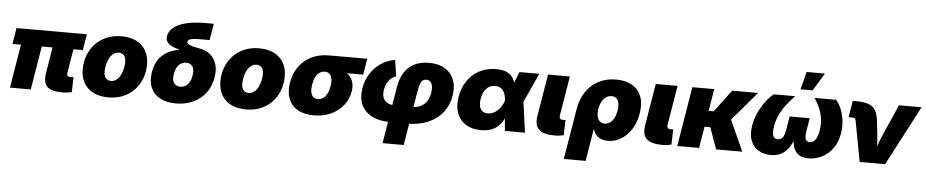

<svg xmlns="http://www.w3.org/2000/svg" viewBox="-48 -1137 8283 1717"><g transform="rotate(5 4093.5 -278.0)"><path d="M520.5 2Q418 2 382.1 -36.4Q346.2 -74.7 359.9 -159.2L416 -499.5H603.5L549.8 -175.3Q546.9 -158.7 554.7 -149.9Q562.5 -141.1 580.1 -141.1Q588.4 -141.1 596.2 -141.6Q604 -142.1 607.9 -143.1L604.5 -7.8Q591.3 -4.9 568.8 -1.5Q546.4 2 520.5 2ZM49.8 0 132.3 -499.5H319.3L236.8 0ZM38.1 -391.1 62 -535.6H693.8L669.9 -391.1Z M933.1 10.3Q854 10.3 798.1 -18.1Q742.2 -46.4 712.9 -98.1Q683.6 -149.9 683.6 -219.7Q683.6 -286.6 705.8 -345.5Q728 -404.3 769.8 -449Q811.5 -493.7 870.8 -519Q930.2 -544.4 1004.9 -544.4Q1083.5 -544.4 1139.2 -515.9Q1194.8 -487.3 1224.1 -435.5Q1253.4 -383.8 1253.4 -314Q1253.4 -249 1232.2 -190.4Q1210.9 -131.8 1169.7 -86.7Q1128.4 -41.5 1068.8 -15.6Q1009.3 10.3 933.1 10.3ZM942.9 -138.2Q973.6 -138.2 995.6 -156.7Q1017.6 -175.3 1031 -203.9Q1044.4 -232.4 1050.8 -263.7Q1057.1 -294.9 1057.1 -320.8Q1057.1 -345.7 1049.1 -362.3Q1041 -378.9 1027.1 -387.5Q1013.2 -396 995.1 -396Q963.9 -396 941.9 -377.7Q919.9 -359.4 906.2 -331.1Q892.6 -302.7 886.5 -271.7Q880.4 -240.7 880.4 -214.8Q880.4 -177.2 898.2 -157.7Q916 -138.2 942.9 -138.2Z M1540 11.7Q1456.5 11.7 1398.2 -19.3Q1339.8 -50.3 1314.2 -108.9Q1288.6 -167.5 1302.2 -250Q1315.9 -332.5 1359.6 -382.3Q1403.3 -432.1 1470.5 -454.6Q1537.6 -477.1 1621.1 -477.1L1617.2 -453.1Q1571.3 -460.9 1531.2 -470.5Q1491.2 -480 1461.9 -494.1Q1432.6 -508.3 1418.2 -529.8Q1403.8 -551.3 1409.2 -583.5Q1416.5 -626 1455.1 -658.2Q1493.7 -690.4 1565.2 -709Q1636.7 -727.5 1742.7 -727.5H1816.4L1791.5 -579.1H1704.1Q1661.1 -579.1 1637.9 -575.2Q1614.7 -571.3 1605.5 -564.5Q1596.2 -557.6 1594.7 -548.3Q1593.3 -538.1 1601.1 -530.3Q1608.9 -522.5 1625.2 -516.4Q1641.6 -510.3 1665.8 -504.9Q1689.9 -499.5 1720.2 -494.1Q1752.4 -487.8 1782.5 -470.2Q1812.5 -452.6 1834.5 -422.6Q1856.4 -392.6 1865.5 -349.6Q1874.5 -306.6 1864.7 -250Q1851.1 -167.5 1806.2 -108.9Q1761.2 -50.3 1692.6 -19.3Q1624 11.7 1540 11.7ZM1565.4 -140.6Q1588.9 -140.6 1609.6 -151.9Q1630.4 -163.1 1645.8 -187.3Q1661.1 -211.4 1667.5 -250Q1677.2 -308.1 1656.7 -333.7Q1636.2 -359.4 1601.6 -359.4Q1578.6 -359.4 1557.6 -348.1Q1536.6 -336.9 1521.2 -313Q1505.9 -289.1 1499.5 -250Q1489.7 -191.9 1510.3 -166.3Q1530.8 -140.6 1565.4 -140.6Z M2168.9 10.3Q2089.8 10.3 2033.9 -18.1Q1978 -46.4 1948.7 -98.1Q1919.4 -149.9 1919.4 -219.7Q1919.4 -286.6 1941.7 -345.5Q1963.9 -404.3 2005.6 -449Q2047.4 -493.7 2106.7 -519Q2166 -544.4 2240.7 -544.4Q2319.3 -544.4 2375 -515.9Q2430.7 -487.3 2460 -435.5Q2489.3 -383.8 2489.3 -314Q2489.3 -249 2468 -190.4Q2446.8 -131.8 2405.5 -86.7Q2364.3 -41.5 2304.7 -15.6Q2245.1 10.3 2168.9 10.3ZM2178.7 -138.2Q2209.5 -138.2 2231.4 -156.7Q2253.4 -175.3 2266.8 -203.9Q2280.3 -232.4 2286.6 -263.7Q2293 -294.9 2293 -320.8Q2293 -345.7 2284.9 -362.3Q2276.9 -378.9 2262.9 -387.5Q2249 -396 2231 -396Q2199.7 -396 2177.7 -377.7Q2155.8 -359.4 2142.1 -331.1Q2128.4 -302.7 2122.3 -271.7Q2116.2 -240.7 2116.2 -214.8Q2116.2 -177.2 2134 -157.7Q2151.9 -138.2 2178.7 -138.2Z M2777.3 10.3Q2690.4 10.3 2632.6 -23.2Q2574.7 -56.6 2550.8 -117.9Q2526.9 -179.2 2540.5 -262.7Q2554.2 -345.7 2598.1 -407Q2642.1 -468.3 2710.7 -502Q2779.3 -535.6 2866.7 -535.6H3210.4L3186.5 -391.1H2947.8L2841.8 -387.2Q2816.9 -387.2 2796.1 -373.5Q2775.4 -359.9 2761 -332.3Q2746.6 -304.7 2739.7 -262.7Q2732.9 -221.7 2738.5 -193.8Q2744.1 -166 2760.5 -152.1Q2776.9 -138.2 2801.8 -138.2Q2826.7 -138.2 2847.4 -152.1Q2868.2 -166 2883.3 -193.8Q2898.4 -221.7 2904.8 -262.7Q2912.1 -304.7 2906.2 -332.3Q2900.4 -359.9 2884 -373.5Q2867.7 -387.2 2843.3 -387.2L2851.6 -438.5Q2911.1 -438.5 2960.4 -426.5Q3009.8 -414.6 3043.5 -388.9Q3077.1 -363.3 3091.8 -324.2Q3106.4 -285.2 3097.2 -230.5Q3086.4 -163.1 3043.7 -108.4Q3001 -53.7 2932.9 -21.7Q2864.7 10.3 2777.3 10.3Z M3412.6 204.1 3497.6 -312.5Q3509.3 -379.9 3540.5 -432.9Q3571.8 -485.8 3627.2 -516.6Q3682.6 -547.4 3766.6 -547.4Q3850.6 -547.4 3907.7 -512.9Q3964.8 -478.5 3989 -417Q4013.2 -355.5 3999.5 -272.9Q3985.4 -186.5 3935.5 -122.6Q3885.7 -58.6 3803.7 -23.4Q3721.7 11.7 3611.3 11.7H3479.5Q3369.1 11.7 3300 -23.7Q3231 -59.1 3203.6 -122.3Q3176.3 -185.5 3189.9 -269Q3202.6 -342.3 3239.7 -400.9Q3276.9 -459.5 3333.5 -497.6Q3390.1 -535.6 3460 -547.4L3481.9 -400.4Q3458.5 -394.5 3438 -377.4Q3417.5 -360.4 3403.1 -333.7Q3388.7 -307.1 3382.8 -272.9Q3376.5 -233.9 3386.2 -204.1Q3396 -174.3 3425 -157.5Q3454.1 -140.6 3504.9 -140.6H3636.7Q3688.5 -140.6 3723.6 -157.5Q3758.8 -174.3 3779.1 -205.8Q3799.3 -237.3 3806.6 -281.2Q3812.5 -315.4 3808.1 -341.1Q3803.7 -366.7 3790 -380.9Q3776.4 -395 3753.4 -395Q3727.5 -395 3713.9 -377.7Q3700.2 -360.4 3693.6 -332.3Q3687 -304.2 3681.2 -272.9L3602.5 204.1Z M4278.3 11.7Q4196.8 11.7 4141.6 -23.2Q4086.4 -58.1 4063.2 -120.8Q4040 -183.6 4053.7 -266.6Q4067.9 -350.6 4110.4 -412.8Q4152.8 -475.1 4218.5 -509.5Q4284.2 -543.9 4367.7 -543.9Q4424.3 -543.9 4459.5 -528.3Q4494.6 -512.7 4513.4 -486.8Q4532.2 -460.9 4539.6 -429.4Q4546.9 -397.9 4548.8 -365.7H4597.2L4634.8 -279.3L4673.3 0H4492.7L4470.2 -269Q4467.8 -300.3 4460.7 -323.7Q4453.6 -347.2 4441.4 -362.3Q4429.2 -377.4 4412.1 -385.3Q4395 -393.1 4373 -393.1Q4341.3 -393.1 4316.7 -378.4Q4292 -363.8 4275.6 -336.2Q4259.3 -308.6 4252.4 -269Q4246.1 -229 4252.4 -200.7Q4258.8 -172.4 4277.6 -157.5Q4296.4 -142.6 4326.7 -142.6Q4349.6 -142.6 4370.8 -151.4Q4392.1 -160.2 4410.4 -176Q4428.7 -191.9 4443.6 -214.8Q4458.5 -237.8 4469.7 -266.1L4577.1 -535.6H4755.4L4631.8 -266.1L4564.9 -177.7H4513.7Q4500.5 -144 4483.4 -110.6Q4466.3 -77.1 4440.7 -49.3Q4415 -21.5 4375.7 -4.9Q4336.4 11.7 4278.3 11.7Z M4940.9 2Q4838.4 2 4797.9 -36.4Q4757.3 -74.7 4771 -159.2L4833.5 -535.6H5029.3L4970.2 -177.7Q4967.8 -161.1 4975.6 -152.3Q4983.4 -143.6 5001 -143.6Q5009.3 -143.6 5014.9 -144Q5020.5 -144.5 5024.4 -145.5L5020.5 -7.8Q5007.8 -4.9 4987.3 -1.5Q4966.8 2 4940.9 2Z M5039.6 204.1 5114.3 -247.1Q5129.4 -339.8 5174.1 -406.2Q5218.8 -472.7 5287.8 -508.5Q5356.9 -544.4 5444.8 -544.4Q5528.8 -544.4 5586.9 -511.5Q5645 -478.5 5670.2 -415.3Q5695.3 -352.1 5680.2 -260.7Q5666.5 -176.8 5627.2 -116.5Q5587.9 -56.2 5533.4 -23.9Q5479 8.3 5418 8.3Q5381.3 8.3 5354 -3.4Q5326.7 -15.1 5309.6 -36.1Q5292.5 -57.1 5285.6 -85.4H5283.2L5235.4 204.1ZM5376 -143.1Q5402.8 -143.1 5424.1 -158.2Q5445.3 -173.3 5460 -201.4Q5474.6 -229.5 5481 -268.6Q5487.3 -307.6 5481.9 -335.4Q5476.6 -363.3 5460.2 -378.2Q5443.8 -393.1 5417 -393.1Q5390.6 -393.1 5368.2 -378.2Q5345.7 -363.3 5330.1 -335.4Q5314.5 -307.6 5308.1 -268.6Q5301.8 -230.5 5308.1 -202.1Q5314.5 -173.8 5331.8 -158.4Q5349.1 -143.1 5376 -143.1Z M5907.7 2Q5805.2 2 5764.6 -36.4Q5724.1 -74.7 5737.8 -159.2L5800.3 -535.6H5996.1L5937 -177.7Q5934.6 -161.1 5942.4 -152.3Q5950.2 -143.6 5967.8 -143.6Q5976.1 -143.6 5981.7 -144Q5987.3 -144.5 5991.2 -145.5L5987.3 -7.8Q5974.6 -4.9 5954.1 -1.5Q5933.6 2 5907.7 2Z M6325.2 -535.6 6236.3 0H6040L6128.9 -535.6ZM6718.8 -535.6 6427.2 -192.9H6233.9L6251.5 -337.4H6338.4L6485.8 -535.6ZM6388.7 0 6316.9 -201.7 6496.1 -281.7 6624 0Z M6878.9 7.8Q6817.9 7.8 6770.3 -20.3Q6722.7 -48.3 6700.2 -103.5Q6677.7 -158.7 6691.4 -240.2Q6701.7 -302.7 6729.5 -361.3Q6757.3 -419.9 6792.7 -465.8Q6828.1 -511.7 6860.4 -535.6H7051.8Q7008.3 -490.2 6974.4 -445.6Q6940.4 -400.9 6918.2 -352.8Q6896 -304.7 6886.2 -247.6Q6877.4 -192.4 6888.4 -165.3Q6899.4 -138.2 6930.2 -138.2Q6958.5 -138.2 6974.6 -160.6Q6990.7 -183.1 6998 -229L7018.6 -350.6H7198.7L7178.2 -229Q7170.9 -183.1 7179.7 -160.6Q7188.5 -138.2 7216.3 -138.2Q7247.6 -138.2 7267.6 -165.3Q7287.6 -192.4 7296.9 -247.6Q7306.2 -304.7 7299.8 -353Q7293.5 -401.4 7274.4 -446Q7255.4 -490.7 7226.6 -535.6H7418Q7442.9 -511.7 7462.9 -465.8Q7482.9 -419.9 7491.2 -361.3Q7499.5 -302.7 7489.3 -240.2Q7476.1 -158.7 7435.1 -103.5Q7394 -48.3 7337.4 -20.3Q7280.8 7.8 7219.2 7.8Q7151.9 7.8 7117.7 -24.2Q7083.5 -56.2 7075.4 -112.8Q7067.4 -169.4 7077.6 -243.2H7103.5Q7089.8 -169.4 7062.7 -112.8Q7035.6 -56.2 6991 -24.2Q6946.3 7.8 6878.9 7.8ZM7093.8 -601.1 7135.3 -760.3H7299.3L7203.1 -601.1Z M7677.7 0 7607.9 -372.1Q7606.4 -380.9 7599.6 -385.5Q7592.8 -390.1 7581.5 -390.1H7543.9L7568.8 -538.6H7607.4Q7700.7 -538.6 7744.4 -505.1Q7788.1 -471.7 7797.9 -392.6L7809.1 -296.9Q7815.9 -242.2 7819.1 -186.3Q7822.3 -130.4 7824.2 -67.9H7788.6Q7811 -130.4 7832.3 -186.3Q7853.5 -242.2 7878.4 -296.9L7983.9 -535.6H8186.5L7906.2 0Z"/></g></svg>

Font: Inter 20pt Black
Style: Italic
Weight: 900
Italic angle: -9.3988°
Version: Version 4.001;git-66647c0bb